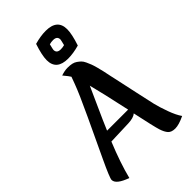

<svg xmlns="http://www.w3.org/2000/svg" viewBox="-348 -1190 1322 1322"><g transform="rotate(-45 312.5 -529.0)"><path d="M412 -260Q389 -240 337 -238L166 -232Q105 -83 76 33Q-20 -1 -20 -44Q-20 -63 38 -186Q96 -309 169.5 -465.5Q243 -622 269 -693L287 -742Q279 -756 248 -793Q284 -805 310.5 -805Q337 -805 354.5 -801Q372 -797 385.5 -787.5Q399 -778 409.5 -768Q420 -758 429 -738.5Q438 -719 444 -703.5Q450 -688 457.5 -660Q465 -632 469.5 -611.5Q474 -591 481.5 -554.5Q489 -518 497 -484Q505 -450 525 -354.5Q545 -259 556.5 -211.5Q568 -164 589.5 -105Q611 -46 635 -12Q577 16 541 16Q505 16 488 -2.5Q471 -21 459 -58.5Q447 -96 412 -260ZM333 -609Q319 -577 271.5 -472.5Q224 -368 198 -306H403Q356 -522 333 -609ZM405 -932Q415 -972 415 -977Q415 -1010 376 -1010Q357 -1010 340 -1005Q330 -965 330 -960Q330 -927 369 -927Q388 -927 405 -932ZM470 -863Q410 -846 360 -846Q247 -846 247 -943Q247 -990 275 -1074Q335 -1091 385 -1091Q498 -1091 498 -994Q498 -947 470 -863Z"/></g></svg>

Font: MeriendaOneRegular
Style: Regular
Weight: 400
Designer: Eduardo Rodriguez Tunni
Foundry: Eduardo Rodriguez Tunni
Version: Version 1.001